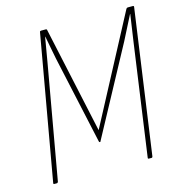

<svg xmlns="http://www.w3.org/2000/svg" viewBox="-99 -743 774 830"><g transform="rotate(-15 287.5 -327.5)"><path d="M43 0Q38 0 39 -5L153 -651Q154 -655 159 -655H180Q185 -655 185 -651L288 -175L540 -651Q543 -655 547 -655H569Q575 -655 574 -650L483 -5Q482 0 478 0H466Q461 0 462 -5L533 -509Q537 -539 541.5 -567Q546 -595 550 -625H549Q535 -598 521.5 -571Q508 -544 494 -517L284 -128Q283 -124 281 -124H279Q277 -124 276 -128L190 -521Q185 -547 180 -572.5Q175 -598 170 -625H169Q164 -596 159.5 -569.5Q155 -543 150 -514L60 -5Q58 0 54 0Z"/></g></svg>

Font: Sofia Sans Condensed Thin
Style: Italic
Weight: 250
Italic angle: -9°
Version: Version 4.100